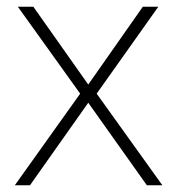

<svg xmlns="http://www.w3.org/2000/svg" viewBox="-20 -550 529 570"><path d="M218 -272 33 -530H79L242 -299L404 -530H450L267 -272L462 0H416L242 -245L69 0H24Z"/></svg>

Font: Noto Sans Hebrew ExtraLight
Style: Regular
Weight: 250
Designer: Monotype Design Team
Foundry: Monotype Imaging Inc.
Version: Version 2.003